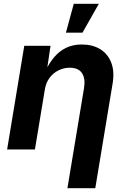

<svg xmlns="http://www.w3.org/2000/svg" viewBox="-20 -787 663 1011"><path d="M216.2 -316.1 163.9 0H17.5L107.8 -545.9H246.1L225.9 -409.6H217.1Q239.3 -455.6 266.7 -487.5Q294.1 -519.3 329.7 -536Q365.2 -552.7 410.7 -552.7Q467.5 -552.7 507.6 -528.1Q547.7 -503.4 565.7 -457.3Q583.7 -411.3 573 -347.2L481.7 204.1H335L422.2 -321.7Q430.8 -373 411.9 -401.7Q392.9 -430.4 347.3 -430.4Q316.6 -430.4 288.8 -416.9Q260.9 -403.3 241.6 -378Q222.2 -352.6 216.2 -316.1ZM327.2 -615.1 368.5 -767.1H500.5L414.4 -615.1Z"/></svg>

Font: Inter Variable
Style: Italic
Weight: 400
Italic angle: -9.39999°
Designer: Rasmus Andersson
Foundry: rsms
Version: Version 4.001;git-9221beed3